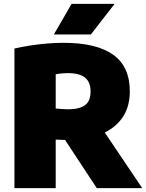

<svg xmlns="http://www.w3.org/2000/svg" viewBox="-20 -971 754 991"><path d="M54.5 0V-720.5Q91.5 -729 134.2 -735.8Q177 -742.5 221.5 -746.2Q266 -750 308.5 -750Q477 -750 563.5 -689Q650 -628 650 -499.5Q650 -417 610 -361.2Q570 -305.5 498 -277Q426 -248.5 329.5 -248.5Q313.5 -248.5 298.5 -249.2Q283.5 -250 267.5 -250.5V0ZM479.5 0 257 -338H486.5L714 0ZM334.5 -407Q389.5 -407 418.5 -428Q447.5 -449 447.5 -499.5Q447.5 -532 434.5 -552.8Q421.5 -573.5 396 -583.5Q370.5 -593.5 333.5 -593.5Q315.5 -593.5 298.8 -592Q282 -590.5 267.5 -587.5V-411Q278.5 -410 289.5 -409Q300.5 -408 311.8 -407.5Q323 -407 334.5 -407ZM258 -793 349.5 -951H571.5L449 -793Z"/></svg>

Font: Encode Sans SC Black
Style: Regular
Weight: 900
Version: Version 3.002